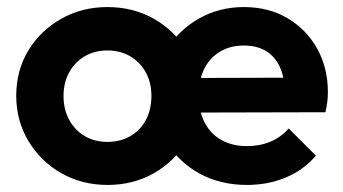

<svg xmlns="http://www.w3.org/2000/svg" viewBox="-20 -514 972 544"><path d="M285 10Q212 10 153.5 -23.5Q95 -57 60.5 -114.5Q26 -172 26 -243Q26 -314 60 -370.5Q94 -427 153 -460.5Q212 -494 284 -494Q358 -494 416.5 -460.5Q475 -427 509 -370.5Q543 -314 543 -243Q543 -172 509 -114.5Q475 -57 416.5 -23.5Q358 10 285 10ZM284 -112Q321 -112 349.5 -128.5Q378 -145 393.5 -174.5Q409 -204 409 -242Q409 -280 393 -309Q377 -338 349 -354.5Q321 -371 284 -371Q248 -371 220 -354.5Q192 -338 176 -309Q160 -280 160 -242Q160 -204 176 -174.5Q192 -145 220 -128.5Q248 -112 284 -112ZM680 10Q604 10 545 -22.5Q486 -55 451.5 -112Q417 -169 417 -242Q417 -314 450.5 -370.5Q484 -427 542 -460.5Q600 -494 671 -494Q741 -494 794.5 -462.5Q848 -431 878.5 -376.5Q909 -322 909 -253Q909 -240 907.5 -226.5Q906 -213 902 -196L496 -195V-293L841 -294L788 -253Q786 -296 772.5 -325Q759 -354 733.5 -369.5Q708 -385 671 -385Q632 -385 603 -367.5Q574 -350 558.5 -318.5Q543 -287 543 -244Q543 -200 559.5 -167.5Q576 -135 607 -117.5Q638 -100 679 -100Q716 -100 746 -112.5Q776 -125 798 -150L875 -73Q840 -32 789.5 -11Q739 10 680 10Z"/></svg>

Font: Outfit SemiBold
Style: Regular
Weight: 600
Designer: Rodrigo Fuenzalida
Foundry: fragTYPE
Version: Version 1.100;gftools[0.9.27]